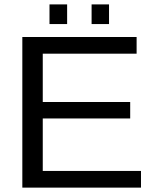

<svg xmlns="http://www.w3.org/2000/svg" viewBox="-20 -857 707 877"><path d="M82 0H624V-76.2H175.3V-315.9H574.7V-391.1H175.3V-611.8H604V-688H82ZM398.4 -747.1H478V-836.9H398.4ZM206.1 -747.1H286.6V-836.9H206.1Z"/></svg>

Font: Arimo
Style: Regular
Weight: 400
Designer: Steve Matteson
Foundry: Monotype Imaging Inc.
Version: Version 1.32